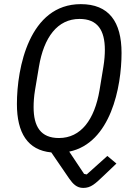

<svg xmlns="http://www.w3.org/2000/svg" viewBox="-20 -730 640 932"><path d="M383.9 182.2C421.2 182.2 441.1 163 484 122.2L545.1 63.9L501.1 27L400.9 116.8L388.1 114L316.1 6C517 -35.2 570 -307.2 570 -473C570 -625 508.2 -709.9 372.2 -709.9C122.2 -709.9 62.1 -400.9 62.1 -225.1C62.1 -84.9 114 -1.1 229 9.9L316.1 137.1C334.2 163 353 182.2 383.9 182.2ZM143.1 -209.9C143.1 -233 144.9 -262.1 149.9 -291.9L169 -405.9C192.8 -549 258.9 -638.1 366.1 -638.1C453.8 -638.1 489 -583.1 489 -487.9C489 -464.8 486.9 -436.1 481.9 -405.9L463.1 -291.9C438.9 -149.1 372.9 -60 266 -60C177.9 -60 143.1 -115.1 143.1 -209.9Z"/></svg>

Font: Margiela Mono Italic Italic
Style: Regular
Weight: 400
Designer: Mike Abbink, Paul van der Laan, Pieter van Rosmalen
Foundry: Bold Monday
Version: Version 2.003 2021